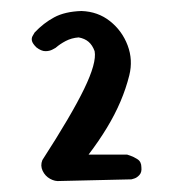

<svg xmlns="http://www.w3.org/2000/svg" viewBox="-20 -670 315 349"><path d="M89 -341Q80 -340 71 -345Q62 -350 57.5 -359.5Q53 -369 57 -379Q110 -461 133 -508.5Q156 -556 152 -577Q148 -588 141 -594Q134 -600 123 -602Q110 -601 99.5 -595.5Q89 -590 81 -583Q81 -583 75.5 -580Q70 -577 62.5 -577Q55 -577 46 -584Q39 -591 38 -596Q37 -601 39.5 -605Q42 -609 43 -611Q59 -628 78.5 -638.5Q98 -649 128 -650Q158 -649 180 -631.5Q202 -614 212 -587.5Q222 -561 215 -533Q209 -509 199 -485.5Q189 -462 174.5 -438Q160 -414 141 -389H211Q211 -389 217 -387Q223 -385 230 -380.5Q237 -376 237 -366Q238 -357 233.5 -352Q229 -347 224 -345.5Q219 -344 219 -344Z"/></svg>

Font: Sour Gummy Black SemiBold
Style: Regular
Weight: 600
Version: Version 1.000